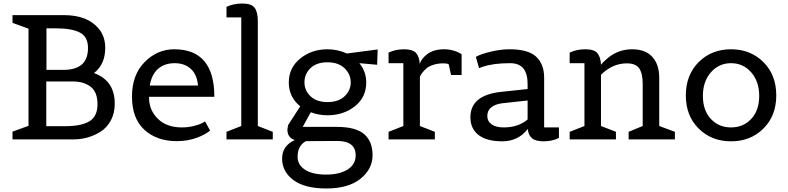

<svg xmlns="http://www.w3.org/2000/svg" viewBox="-20 -792 4477 1091"><path d="M398 0H51V-44L142 -77V-629L51 -662V-706H344Q478 -706 542 -628Q578 -584 578 -520Q578 -426 514 -377Q632 -334 632 -203Q632 -149 610 -108Q588 -67 552 -44Q482 0 398 0ZM243 -75H351Q443 -75 488.5 -103Q534 -131 534 -200Q534 -269 495 -299Q456 -329 395 -329H243ZM244 -395H341Q480 -395 480 -519Q480 -583 434 -607Q388 -631 297 -631H244Z M984 10Q871 10 800.5 -54.5Q730 -119 730 -243Q730 -367 802 -439.5Q874 -512 970 -512Q1198 -512 1198 -242H827V-237Q827 -166 877 -117Q927 -68 1013 -68Q1050 -68 1083 -76.5Q1116 -85 1131 -94L1145 -102L1174 -50Q1171 -48 1165.5 -43.5Q1160 -39 1142 -29Q1124 -19 1103 -11Q1050 10 984 10ZM831 -306H1105Q1100 -368 1064.5 -400.5Q1029 -433 972.5 -433Q916 -433 879 -401.5Q842 -370 831 -306Z M1530 0H1267V-43L1351 -76V-693H1267V-753Q1306 -772 1357.5 -772Q1409 -772 1427 -747.5Q1445 -723 1445 -673V-76L1530 -43Z M2061 -323Q2061 -239 1996.5 -188Q1932 -137 1841 -137Q1791 -137 1746 -154L1700 -71H1894Q2001 -71 2049 -30Q2097 11 2097 90Q2097 169 2028 224Q1959 279 1835 279Q1711 279 1647 231Q1583 183 1583 109.5Q1583 36 1655 4Q1613 -10 1613 -56L1617 -81Q1674 -168 1686 -188Q1621 -240 1621 -323.5Q1621 -407 1686 -459.5Q1751 -512 1841 -512Q1898 -512 1951 -488L2126 -511L2123 -424L2022 -433Q2061 -386 2061 -323ZM1671 99Q1671 145 1713.5 172.5Q1756 200 1833 200Q1910 200 1955.5 171Q2001 142 2001 91Q2001 9 1896 9L1718 10Q1671 36 1671 99ZM1841 -212Q1903 -212 1938 -245Q1973 -278 1973 -324Q1973 -370 1938 -404Q1903 -438 1840.5 -438Q1778 -438 1744 -404.5Q1710 -371 1710 -324.5Q1710 -278 1744.5 -245Q1779 -212 1841 -212Z M2451 0H2188V-43L2272 -76V-433H2188V-493Q2227 -512 2276 -512Q2325 -512 2344 -491Q2363 -470 2365 -429Q2375 -459 2406 -483Q2443 -512 2504 -512Q2531 -512 2555.5 -505Q2580 -498 2591 -491L2603 -484V-366H2543L2530 -426Q2524 -432 2497 -432Q2470 -432 2445 -424.5Q2420 -417 2406 -406Q2378 -382 2366 -357V-76L2451 -43Z M3156 -68V-8Q3117 11 3070 11Q3023 11 3002.5 -7Q2982 -25 2979 -59Q2924 11 2834.5 11Q2745 11 2699 -25Q2653 -61 2653 -126Q2653 -251 2827 -270L2978 -286V-315Q2978 -373 2954 -403Q2930 -433 2878 -433Q2782 -433 2722 -412L2702 -405L2684 -469Q2712 -485 2769 -498.5Q2826 -512 2875 -512Q2982 -512 3027 -469.5Q3072 -427 3072 -350V-68ZM2842 -68Q2925 -68 2978 -113V-221L2832 -205Q2794 -200 2771.5 -182Q2749 -164 2749 -133.5Q2749 -103 2773.5 -85.5Q2798 -68 2842 -68Z M3815 0H3552V-43L3632 -76V-315Q3632 -374 3612.5 -403Q3593 -432 3542 -432Q3460 -432 3395 -367V-76L3480 -43V0H3217V-43L3301 -76V-433H3217V-493Q3256 -512 3306 -512Q3356 -512 3374.5 -490Q3393 -468 3395 -424Q3409 -442 3437 -465Q3496 -512 3572 -512Q3648 -512 3687 -468.5Q3726 -425 3726 -350V-76L3815 -43Z M4318 -61.5Q4245 11 4134 11Q4023 11 3950 -61.5Q3877 -134 3877 -250Q3877 -366 3950 -439Q4023 -512 4134 -512Q4245 -512 4318 -439Q4391 -366 4391 -250Q4391 -134 4318 -61.5ZM4019 -116.5Q4064 -68 4134 -68Q4204 -68 4249 -116.5Q4294 -165 4294 -247Q4294 -329 4248.5 -381Q4203 -433 4134 -433Q4065 -433 4019.5 -381Q3974 -329 3974 -247Q3974 -165 4019 -116.5Z"/></svg>

Font: Belgrano
Style: Regular
Weight: 400
Designer: Daniel Hernandez
Foundry: Daniel Hernndez
Version: Version 1.003